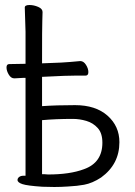

<svg xmlns="http://www.w3.org/2000/svg" viewBox="-20 -731 540 767"><path d="M82 -420H74L38 -418H37Q24 -418 15 -433Q6 -448 6 -461.5Q6 -475 17 -475L74 -476H82V-604L79 -701Q79 -711 98 -711Q115 -711 132.5 -703.5Q150 -696 150 -683Q150 -671 149 -647Q148 -630 148 -478L224 -481Q260 -483 300 -487H301Q314 -487 323.5 -472Q333 -457 333 -443Q333 -429 322 -429H283Q255 -429 235 -428L148 -424V-307Q205 -311 280 -311Q362 -311 409.5 -269Q457 -227 457 -163Q457 -75 384 -22Q349 1 316 7Q290 12 252 14Q223 16 197 16L149 15Q89 11 69.5 4.5Q50 -2 50 -12Q50 -19 56.5 -24Q63 -29 74 -29H82ZM172 -34Q259 -34 315 -55Q389 -81 389 -161Q389 -199 370.5 -219.5Q352 -240 325 -248Q298 -256 271 -256Q202 -256 148 -251V-35H159Q165 -34 172 -34Z"/></svg>

Font: Moon Stars Kai HW
Style: Regular
Weight: 400
Designer: GuiWonder
Version: Version 1.101